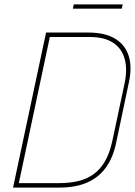

<svg xmlns="http://www.w3.org/2000/svg" viewBox="-20 -847 609 867"><path d="M534 -827H313L309 -808H530ZM379 -700H188L39 0H250Q321 0 373 -22.5Q425 -45 457.5 -89.5Q490 -134 504 -200L562 -475Q577 -543 561.5 -593.5Q546 -644 500.5 -672Q455 -700 379 -700ZM244 -20H65L205 -680H384Q452 -680 491.5 -653.5Q531 -627 543.5 -579Q556 -531 542 -468L488 -214Q476 -157 454.5 -119.5Q433 -82 402 -60Q371 -38 331.5 -29Q292 -20 244 -20Z"/></svg>

Font: Advent Pro Thin
Style: Italic
Weight: 250
Italic angle: -12°
Version: Version 3.000